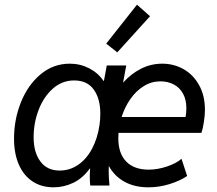

<svg xmlns="http://www.w3.org/2000/svg" viewBox="-20 -800 937 828"><path d="M40.5 -201.7Q40.5 -284.7 70.3 -359.1Q100.1 -433.6 155 -479.5Q210 -525.4 281.2 -525.4Q325.7 -525.4 364.3 -505.6Q402.8 -485.8 426.3 -451.2H428.2L440.4 -517.6H524.4L510.7 -443.4Q544.9 -481.9 588.1 -503.7Q631.3 -525.4 679.7 -525.4Q730 -525.4 772 -501.5Q814 -477.5 838.9 -432.4Q863.8 -387.2 863.8 -326.2Q863.8 -304.2 859.4 -274.7Q855 -245.1 848.6 -227.1H491.2Q490.2 -211.4 490.2 -204.1Q490.2 -138.2 524.4 -103.3Q558.6 -68.4 621.1 -68.4Q659.2 -68.4 699.5 -81.8Q739.7 -95.2 762.7 -115.2L787.1 -41Q755.9 -20 711.2 -6.1Q666.5 7.8 620.1 7.8Q560.1 7.8 516.6 -16.4Q473.1 -40.5 449.2 -84.5L448.7 -63Q448.7 -36.1 452.1 0H369.1Q367.2 -17.6 367.2 -37.6Q367.2 -54.2 368.7 -73.2H367.2Q336.4 -30.8 295.7 -11.5Q254.9 7.8 210.9 7.8Q158.2 7.8 119.6 -18.1Q81.1 -43.9 60.8 -91.3Q40.5 -138.7 40.5 -201.7ZM409.2 -261.7Q412.6 -285.2 412.6 -309.6Q412.6 -374.5 384.3 -413.8Q356 -453.1 299.8 -453.1Q247.6 -453.1 207.8 -417.7Q168 -382.3 146.5 -325.9Q125 -269.5 125 -208Q125 -143.1 154.1 -103.8Q183.1 -64.5 237.3 -64.5Q280.8 -64.5 316.9 -89.1Q353 -113.8 377 -158.7Q400.9 -203.6 409.2 -261.7ZM780.3 -295.4Q783.7 -314 783.7 -332.5Q783.7 -370.6 769 -396.7Q754.4 -422.9 729 -436Q703.6 -449.2 671.9 -449.2Q633.3 -449.2 600.1 -428.7Q566.9 -408.2 542.5 -373.3Q518.1 -338.4 504.4 -295.4ZM438 -611.8 570.8 -779.8 627 -730 485.8 -574.2Z"/></svg>

Font: Reddit Sans Chocolate
Style: Italic
Weight: 400
Italic angle: -11.25°
Designer: Stephen Hutchings
Version: Version 1.013